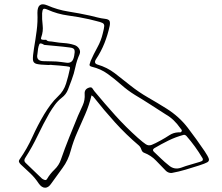

<svg xmlns="http://www.w3.org/2000/svg" viewBox="-20 -832 1040 898"><path d="M408 -386Q397 -340 378.5 -297.5Q360 -255 341.5 -213.5Q323 -172 311 -128Q299 -82 272.5 -46.5Q246 -11 220 26Q207 46 191 46Q175 46 161 26Q144 0 122 -21Q100 -42 77 -63Q71 -69 69 -74.5Q67 -80 72 -87Q107 -137 131.5 -191.5Q156 -246 187 -298Q201 -321 216.5 -342Q232 -363 252 -382Q278 -406 289 -441Q300 -476 307 -511Q309 -519 302.5 -520Q296 -521 291 -522Q274 -524 257 -525.5Q240 -527 223 -528Q219 -529 215 -528.5Q211 -528 206 -528Q168 -529 151.5 -533Q135 -537 134 -553Q133 -569 139 -606Q146 -647 151.5 -688.5Q157 -730 155 -772Q155 -826 201 -807Q249 -786 300 -778Q351 -770 401 -759Q418 -755 435.5 -750.5Q453 -746 471 -744Q488 -742 492 -734.5Q496 -727 493 -711Q484 -669 468.5 -630Q453 -591 429 -555Q417 -536 436 -530Q481 -517 517.5 -489Q554 -461 590 -432Q629 -401 672.5 -376Q716 -351 759 -324Q818 -287 858.5 -234Q899 -181 937 -125Q953 -101 956.5 -90Q960 -79 949.5 -73Q939 -67 911 -58Q880 -48 848 -38.5Q816 -29 783 -23Q769 -22 757 -32Q733 -56 710 -80.5Q687 -105 653 -118Q645 -121 641 -133Q637 -145 629 -152Q570 -202 518 -259.5Q466 -317 418 -378Q417 -380 414.5 -381.5Q412 -383 408 -386ZM196 -646Q201 -639 212 -638.5Q223 -638 233 -636Q256 -632 280 -630.5Q304 -629 326 -622Q341 -618 349.5 -605Q358 -592 352 -578Q339 -549 332.5 -518Q326 -487 315 -458Q307 -436 298 -413Q289 -390 269 -375Q250 -360 236.5 -341.5Q223 -323 211 -303Q182 -252 156.5 -198.5Q131 -145 99 -95Q89 -81 99 -71Q119 -52 138 -33.5Q157 -15 176 3Q181 7 188.5 9.5Q196 12 200 5Q214 -19 235 -39Q256 -59 265 -86Q283 -138 303.5 -189Q324 -240 345 -291Q356 -315 367 -339.5Q378 -364 376 -392Q374 -415 396 -422Q407 -426 412 -419Q417 -412 421 -406Q469 -348 519 -292.5Q569 -237 625 -187Q650 -165 662.5 -157Q675 -149 689.5 -154.5Q704 -160 733 -176Q753 -187 772 -199.5Q791 -212 814 -213Q819 -213 823 -213Q827 -213 829 -217Q832 -222 828.5 -226Q825 -230 823 -233Q809 -253 792.5 -269Q776 -285 755 -297Q719 -320 683.5 -343Q648 -366 611 -388Q577 -409 546.5 -436Q516 -463 483.5 -486.5Q451 -510 409 -520Q397 -523 399 -531Q401 -539 404 -547Q418 -579 435.5 -610.5Q453 -642 461 -677Q467 -700 467.5 -710Q468 -720 459.5 -724.5Q451 -729 429 -734Q421 -736 413 -738Q405 -740 397 -742Q348 -753 298.5 -759.5Q249 -766 202 -787Q186 -794 182 -789Q178 -784 177 -770Q176 -742 179.5 -714Q183 -686 173 -658Q169 -648 177 -646.5Q185 -645 196 -646ZM187 -622Q168 -634 164 -625Q160 -616 158 -604Q157 -598 156.5 -591.5Q156 -585 155 -579Q148 -548 181 -546Q202 -545 223.5 -545Q245 -545 266 -542Q280 -540 292.5 -538.5Q305 -537 314 -543.5Q323 -550 327 -571Q331 -590 328 -599Q325 -608 305 -610Q275 -614 245.5 -616.5Q216 -619 187 -622ZM929 -86Q928 -88 928 -90Q928 -92 926 -94Q910 -121 891.5 -146.5Q873 -172 852 -196Q845 -203 838 -201Q801 -191 767.5 -174.5Q734 -158 702 -139Q690 -131 700 -122Q717 -106 733.5 -90Q750 -74 769 -59Q795 -36 828 -48Q849 -56 871 -62Q893 -68 915 -75Q919 -77 923.5 -78.5Q928 -80 929 -86Z"/></svg>

Font: Rock 3D
Style: Regular
Weight: 400
Version: Version 1.000